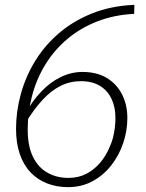

<svg xmlns="http://www.w3.org/2000/svg" viewBox="-20 -760 600 790"><path d="M260 10Q213 10 173.5 -5.5Q134 -21 105.5 -51Q77 -81 61.5 -126Q46 -171 46 -230Q46 -301 65.5 -372.5Q85 -444 124 -508Q163 -572 221.5 -622.5Q280 -673 358 -704.5Q436 -736 533 -740L532 -703Q450 -699 380.5 -672Q311 -645 257 -599.5Q203 -554 166 -493.5Q129 -433 111 -362Q107 -346 103.5 -329Q100 -312 98 -295Q96 -278 95 -261Q94 -244 94 -227Q94 -158 116 -114Q138 -70 176 -49Q214 -28 261 -28Q303 -28 335.5 -45Q368 -62 392.5 -91Q417 -120 431 -155Q440 -174 445 -194Q450 -214 452.5 -235Q455 -256 455 -275Q455 -319 439 -353Q423 -387 391.5 -406.5Q360 -426 313 -426Q268 -426 229 -406.5Q190 -387 154.5 -348.5Q119 -310 83 -251L81 -288Q113 -345 150.5 -384Q188 -423 231 -443.5Q274 -464 319 -464Q378 -464 419 -439.5Q460 -415 482 -372Q504 -329 504 -274Q504 -222 487 -171.5Q470 -121 438 -80Q406 -39 361 -14.5Q316 10 260 10Z"/></svg>

Font: Roboto Serif Thin
Style: Italic
Weight: 250
Italic angle: -10°
Version: Version 1.007